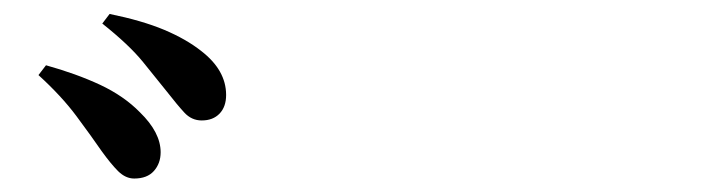

<svg xmlns="http://www.w3.org/2000/svg" viewBox="-20 -868 1040 278"><path d="M127.1 -649.3Q112.5 -670.5 90.8 -699.7Q69.2 -728.8 35.7 -759.3L46.6 -773.5Q90.4 -761.3 125 -745.2Q159.5 -729 182.6 -705.4Q212.6 -676.2 212.6 -647.5Q212.6 -631.4 202.8 -620.4Q193.1 -609.5 174.3 -609.5Q161.9 -609.5 151.1 -620.1Q140.4 -630.8 127.1 -649.3ZM221.6 -735.4Q207.2 -753.2 187.1 -778.2Q166.9 -803.1 128.1 -833.9L138.7 -847.8Q185.4 -838.3 217.5 -824.9Q249.6 -811.4 271.3 -794.2Q307.4 -766.4 307.4 -730.5Q307.4 -713.4 297.9 -703.5Q288.4 -693.6 272.1 -693.6Q257.4 -693.6 246.9 -705Q236.4 -716.4 221.6 -735.4Z"/></svg>

Font: Noto Serif HK
Style: Regular
Weight: 200
Designer: Ryoko NISHIZUKA 西塚涼子 (kana & ideographs); Frank Grießhammer (Latin, Greek & Cyrillic); Wenlong ZHANG 张文龙 (bopomofo); San
Foundry: Adobe
Version: Version 2.001;hotconv 1.1.0;makeotfexe 2.6.0